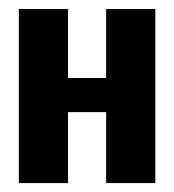

<svg xmlns="http://www.w3.org/2000/svg" viewBox="-20 -411 391 431"><path d="M132.7 0V-159.3H218.3V0H328.7V-390.7H218.3V-236H132.7V-390.7H22.3V0Z"/></svg>

Font: Jomhuria
Style: Regular
Weight: 400
Designer: Arabic design by Kourosh Beigpour, Latin design by Eben Sorkin, engineering by Lasse Fister and Khaled Hosney
Version: Version 1.0000